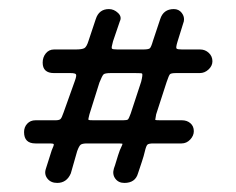

<svg xmlns="http://www.w3.org/2000/svg" viewBox="-20 -394 520 423"><path d="M94 -63Q99 -74 98.5 -76Q98 -78 91 -78Q90 -78 89 -78H58Q33 -78 33 -103Q33 -114 40 -121.5Q47 -129 58 -129H102Q110 -129 113 -131.5Q116 -134 120 -146L145 -216Q149 -227 147.5 -230Q146 -233 135 -233H99Q74 -233 74 -256Q74 -268 81 -276.5Q88 -285 99 -285H146Q161 -285 166 -288Q171 -291 175 -304L191 -352Q198 -374 220 -374Q231 -374 240 -365.5Q249 -357 244 -347L229 -303Q225 -289 226.5 -287Q228 -285 239 -285Q240 -285 241 -285H295Q307 -285 310 -287.5Q313 -290 317 -304L333 -352Q340 -374 363 -374Q374 -374 380.5 -365.5Q387 -357 385 -347L371 -302Q367 -289 369 -287Q371 -285 381 -285H421Q432 -285 440 -277.5Q448 -270 448 -259Q448 -249 439.5 -241Q431 -233 420 -233H368Q357 -233 354.5 -230.5Q352 -228 347 -213L324 -142Q322 -131 322 -130Q323 -129 334 -129H381Q392 -129 399.5 -122.5Q407 -116 407 -105Q407 -95 399 -86.5Q391 -78 380 -78H318Q308 -78 305 -75.5Q302 -73 299 -60Q297 -51 292.5 -37.5Q288 -24 284 -12Q278 9 254 9Q241 9 234 -0.5Q227 -10 231 -23Q233 -28 236.5 -40Q240 -52 244 -63Q250 -76 250 -77Q249 -78 240 -78H172Q161 -78 157.5 -75Q154 -72 150 -61L136 -12Q127 9 106 9Q92 9 84.5 -0.5Q77 -10 81 -22ZM177 -142Q174 -131 175 -130Q176 -129 187 -129H249Q250 -129 251 -129Q260 -129 262 -131Q264 -133 268 -144L291 -214Q295 -230 293 -232Q292 -233 278 -233H224Q211 -233 208 -230Q205 -227 199 -212Z"/></svg>

Font: Dongle
Style: Regular
Weight: 400
Designer: Yanghee Ryu
Foundry: Yanghee Ryu
Version: Version 2.000